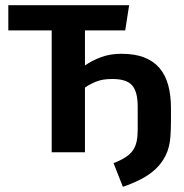

<svg xmlns="http://www.w3.org/2000/svg" viewBox="-20 -586 708 739"><path d="M307 -334Q334 -353 369 -366Q404 -379 447 -379Q499 -379 535 -365Q571 -351 594 -324Q617 -297 627.5 -258Q638 -219 638 -170V-123Q638 -106 637.5 -90.5Q637 -75 636 -61Q633 -19 618 11.5Q603 42 579 64.5Q555 87 523 103.5Q491 120 453 133L417 42Q445 31 463.5 19Q482 7 492 -8Q502 -23 506 -42Q510 -61 510 -86V-176Q510 -233 488.5 -257.5Q467 -282 412 -282Q374 -282 349 -271.5Q324 -261 307 -249V0H179V-469H12V-566H477L462 -469H307Z"/></svg>

Font: Qnwhxotralxmqkhsjrfbfhwcoqn
Style: Regular
Weight: 500
Designer: Carrois Corporate & Edenspiekermann
Foundry: Carrois Corporate GbR & Edenspiekermann AG
Version: Version 2.001